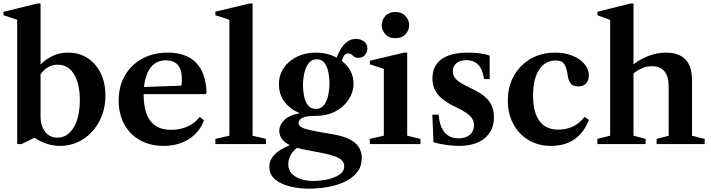

<svg xmlns="http://www.w3.org/2000/svg" viewBox="-20 -842 4157 1122"><path d="M330 10.5Q290.5 10.5 253.2 -1.8Q216 -14 185 -35.5H178.5L105.5 0H80.5V-726.5L0.5 -753V-773L198.5 -821.5H217V-465Q249.5 -498 290 -516.2Q330.5 -534.5 377.5 -534.5Q442.5 -534.5 491.5 -502.8Q540.5 -471 568.2 -414.8Q596 -358.5 596 -284Q596 -200.5 560.8 -133.8Q525.5 -67 465.2 -28.2Q405 10.5 330 10.5ZM315.5 -37.5Q375 -37.5 410.8 -97.8Q446.5 -158 446.5 -256Q446.5 -353.5 412.2 -408.8Q378 -464 317 -464Q286 -464 260.5 -449Q235 -434 217 -408V-162.5Q217 -106 244 -71.8Q271 -37.5 315.5 -37.5Z M936 10.5Q857 10.5 798 -22.8Q739 -56 706.2 -115.8Q673.5 -175.5 673.5 -254Q673.5 -337.5 709.8 -400.5Q746 -463.5 810.8 -499Q875.5 -534.5 961 -534.5Q1069.5 -534.5 1126.8 -474.5Q1184 -414.5 1187 -298L1179.5 -292H819.5V-289Q819.5 -83.5 979 -83.5Q1087 -83.5 1147.5 -158.5L1172 -139Q1145.5 -68 1083.2 -28.8Q1021 10.5 936 10.5ZM949.5 -489.5Q894.5 -489.5 861.8 -449Q829 -408.5 821.5 -333.5L1039.5 -341.5Q1043 -352.5 1043 -379.5Q1043 -489.5 949.5 -489.5Z M1238.5 0V-30.5L1320.5 -49V-726.5L1238.5 -753V-774L1438.5 -821.5H1456V-49L1534 -30.5V0Z M1825.5 -165Q1770 -165 1747.2 -153.5Q1724.5 -142 1724.5 -123Q1724.5 -105 1750.2 -94Q1776 -83 1849 -70.5L1921 -58Q2009.5 -43.5 2051.8 -9.5Q2094 24.5 2094 81Q2094 130 2067.2 164.2Q2040.5 198.5 1995.5 219.8Q1950.5 241 1895.8 250.8Q1841 260.5 1785 260.5Q1729 260.5 1675.8 247.8Q1622.5 235 1588.2 206.8Q1554 178.5 1554 131.5Q1554 94.5 1581.5 64Q1609 33.5 1673.5 6Q1641.5 -10 1626.8 -31Q1612 -52 1612 -78Q1612 -110.5 1639.8 -139.2Q1667.5 -168 1732.5 -181Q1678.5 -201.5 1644.2 -245Q1610 -288.5 1610 -350Q1610 -403 1638.2 -444.8Q1666.5 -486.5 1715.2 -510.5Q1764 -534.5 1826 -534.5Q1892.5 -534.5 1947 -505.5Q1956.5 -531 1971.8 -556.2Q1987 -581.5 2008.8 -598Q2030.5 -614.5 2060 -614.5Q2088 -614.5 2107.5 -599.5Q2127 -584.5 2127 -558.5Q2127 -537.5 2113 -520.8Q2099 -504 2074.5 -504Q2058.5 -504 2050 -510.5Q2041.5 -517 2034 -523.5Q2026.5 -530 2014 -530Q1999 -530 1990.5 -517Q1982 -504 1977.5 -486Q2009 -462 2027.5 -428Q2046 -394 2046 -352.5Q2046 -305 2018.5 -262Q1991 -219 1941.5 -192Q1892 -165 1825.5 -165ZM1826 -205.5Q1857 -205.5 1874.2 -229.2Q1891.5 -253 1898.5 -287.5Q1905.5 -322 1905.5 -354.5Q1905.5 -382 1900 -414.8Q1894.5 -447.5 1878.2 -471.5Q1862 -495.5 1830.5 -495.5Q1806.5 -495.5 1790.8 -480Q1775 -464.5 1766.2 -440.8Q1757.5 -417 1754 -391Q1750.5 -365 1750.5 -343Q1750.5 -316 1756.2 -283.8Q1762 -251.5 1778.5 -228.5Q1795 -205.5 1826 -205.5ZM1664.5 118Q1664.5 151.5 1685.2 173Q1706 194.5 1739.2 205Q1772.5 215.5 1810.5 215.5Q1852 215.5 1893.8 206.5Q1935.5 197.5 1963.5 178.5Q1991.5 159.5 1991.5 129Q1991.5 111.5 1979.5 97.2Q1967.5 83 1935.8 71.2Q1904 59.5 1845.5 48.5L1763 33Q1737.5 28 1716 22Q1692 39 1678.2 64.5Q1664.5 90 1664.5 118Z M2289.5 -619Q2252 -619 2231.5 -642.2Q2211 -665.5 2211 -694.5Q2211 -725.5 2232 -748.8Q2253 -772 2289.5 -772Q2327 -772 2349 -748.8Q2371 -725.5 2371 -694.5Q2371 -665.5 2350 -642.2Q2329 -619 2289.5 -619ZM2141 0V-30.5L2223 -49V-439.5L2141.5 -466V-487L2341.5 -534.5H2359.5V-49L2437 -30.5V0Z M2661.5 10.5Q2625.5 10.5 2584 4.5Q2542.5 -1.5 2513 -11L2506.5 -172H2543.5Q2554 -33.5 2661.5 -33.5Q2701.5 -33.5 2725.8 -54.8Q2750 -76 2750 -110.5Q2750 -138.5 2731.5 -159.5Q2713 -180.5 2669 -203.5L2623 -226.5Q2562.5 -258 2534.8 -295Q2507 -332 2507 -384Q2507 -457.5 2560 -496Q2613 -534.5 2715 -534.5Q2752 -534.5 2786.5 -529.8Q2821 -525 2841.5 -517V-380H2808.5Q2794 -490.5 2704.5 -490.5Q2669 -490.5 2647.5 -472.8Q2626 -455 2626 -425.5Q2626 -399 2644.8 -379.2Q2663.5 -359.5 2710.5 -337L2757.5 -313.5Q2814 -285 2840.2 -247.8Q2866.5 -210.5 2866.5 -156.5Q2866.5 -78.5 2812.2 -34Q2758 10.5 2661.5 10.5Z M3199 10.5Q3125.5 10.5 3068.8 -23.5Q3012 -57.5 2979.8 -117.2Q2947.5 -177 2947.5 -254Q2947.5 -335.5 2983 -398.8Q3018.5 -462 3081 -498.2Q3143.5 -534.5 3224 -534.5Q3280 -534.5 3324.8 -516.5Q3369.5 -498.5 3395.2 -468.2Q3421 -438 3421 -400.5Q3421 -371 3404.5 -354Q3388 -337 3359.5 -337Q3326 -337 3313.2 -356.5Q3300.5 -376 3297.5 -401.5Q3292 -443.5 3278.5 -466Q3265 -488.5 3228.5 -488.5Q3165 -488.5 3130 -434Q3095 -379.5 3095 -283.5Q3095 -186 3132.2 -135.2Q3169.5 -84.5 3241.5 -84.5Q3289.5 -84.5 3327.2 -102.2Q3365 -120 3396.5 -159.5L3421.5 -141Q3362 10.5 3199 10.5Z M3471 0V-30.5L3545.5 -49V-725.5L3471.5 -753V-773.5L3664 -821.5H3682V-466.5Q3722 -497 3771.2 -515.8Q3820.5 -534.5 3870.5 -534.5Q4024 -534.5 4024 -373.5V-48.5L4098 -30.5V0H3817V-30.5L3887.5 -48.5V-336Q3887.5 -455 3788.5 -455Q3759 -455 3732.5 -443.8Q3706 -432.5 3682 -412.5V-49L3752.5 -30.5V0Z"/></svg>

Font: Libre Caslon Text SemiBold
Style: Regular
Weight: 600
Designer: Pablo Impallari, Rodrigo Fuenzalida, Katja Schimmel
Foundry: Pablo Impallari, Rodrigo Fuenzalida
Version: Version 2.000